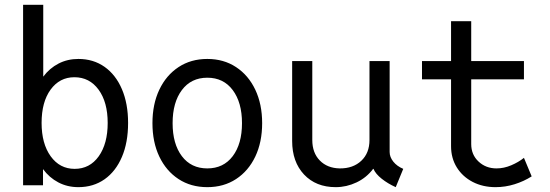

<svg xmlns="http://www.w3.org/2000/svg" viewBox="-20 -772 2290 800"><path d="M76.2 0V-752H160.2V-452.6Q186.5 -487.8 223.9 -507.1Q261.2 -526.4 306.6 -526.4Q369.1 -526.4 415.8 -493.4Q462.4 -460.4 488 -400.4Q513.7 -340.3 513.7 -259.8Q513.7 -178.2 488 -118.2Q462.4 -58.1 415.8 -25.1Q369.1 7.8 306.6 7.8Q260.7 7.8 223.1 -12Q185.5 -31.7 159.2 -67.4V0ZM291 -68.4Q354 -68.4 391.4 -120.8Q428.7 -173.3 428.7 -259.8Q428.7 -346.2 390.9 -398.2Q353 -450.2 290 -450.2Q228.5 -450.2 190.9 -398.7Q153.3 -347.2 153.3 -259.8Q153.3 -173.3 191.2 -120.8Q229 -68.4 291 -68.4Z M843.8 7.8Q775.4 7.8 723.9 -25.9Q672.4 -59.6 643.8 -119.6Q615.2 -179.7 615.2 -258.8Q615.2 -337.9 643.8 -398.2Q672.4 -458.5 723.9 -492.4Q775.4 -526.4 843.8 -526.4Q912.1 -526.4 963.6 -492.4Q1015.1 -458.5 1043.7 -398.2Q1072.3 -337.9 1072.3 -258.8Q1072.3 -179.7 1043.7 -119.6Q1015.1 -59.6 963.6 -25.9Q912.1 7.8 843.8 7.8ZM843.8 -70.3Q911.1 -70.3 949.7 -121.3Q988.3 -172.4 988.3 -258.8Q988.3 -345.2 949.7 -396.7Q911.1 -448.2 843.8 -448.2Q776.4 -448.2 737.8 -396.7Q699.2 -345.2 699.2 -258.8Q699.2 -172.4 737.8 -121.3Q776.4 -70.3 843.8 -70.3Z M1378.9 7.8Q1296.4 7.8 1246.8 -44.9Q1197.3 -97.7 1197.3 -184.6V-517.6H1281.2V-188.5Q1281.2 -135.3 1312.5 -103.3Q1343.8 -71.3 1395.5 -70.3Q1451.2 -69.8 1485.4 -102.1Q1519.5 -134.3 1519.5 -188.5V-517.6H1603.5V-138.7Q1603.5 -117.7 1618.7 -98.6Q1633.8 -79.6 1660.2 -68.4L1628.9 7.8Q1596.2 -6.8 1570.6 -27.1Q1544.9 -47.4 1536.1 -68.4H1534.7Q1507.3 -31.7 1465.6 -12Q1423.8 7.8 1378.9 7.8Z M2044.9 7.8Q1991.7 7.8 1949.7 -13.9Q1907.7 -35.6 1883.5 -74.2Q1859.4 -112.8 1859.4 -163.1V-441.4H1738.3V-517.6H1859.4V-683.6H1943.4V-517.6H2163.1V-441.4H1943.4V-171.9Q1943.4 -127.4 1973.9 -98.9Q2004.4 -70.3 2048.8 -70.3Q2079.6 -70.3 2110.1 -83.3Q2140.6 -96.2 2163.1 -114.3L2195.3 -37.1Q2163.1 -16.6 2124.3 -4.4Q2085.4 7.8 2044.9 7.8Z"/></svg>

Font: Reddit Mono
Style: Regular
Weight: 400
Monospace: yes
Designer: Stephen Hutchings
Foundry: Reddit
Version: Version 1.014; ttfautohint (v1.8.4.7-5d5b)